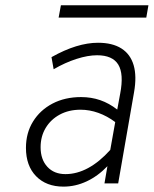

<svg xmlns="http://www.w3.org/2000/svg" viewBox="-20 -682 572 714"><path d="M216 12Q152 12 114.2 -26.8Q76.5 -65.5 76.5 -132Q76.5 -187.5 102.8 -230Q129 -272.5 175.2 -296.8Q221.5 -321 281.5 -321Q319.5 -321 352.8 -309.5Q386 -298 416 -274.5L427 -334Q441 -407 419.8 -441.8Q398.5 -476.5 341 -476.5Q307 -476.5 264.8 -463Q222.5 -449.5 179.5 -424.5L171.5 -469.5Q219.5 -496.5 262.8 -509.8Q306 -523 344.5 -523Q398 -523 431.5 -501.8Q465 -480.5 477 -439.5Q489 -398.5 478.5 -339L419.5 0H368.5L379.5 -64Q344 -27 302.2 -7.5Q260.5 12 216 12ZM223.5 -34.5Q266 -34.5 308 -57.2Q350 -80 390 -124.5L408.5 -228Q378.5 -250.5 345.8 -262.2Q313 -274 279.5 -274Q236 -274 202.5 -256Q169 -238 150 -206.5Q131 -175 131 -134.5Q131 -89 156 -61.8Q181 -34.5 223.5 -34.5ZM198 -616.5 206.5 -662.5H532L524 -616.5Z"/></svg>

Font: Overpass ExtraLight
Style: Italic
Weight: 250
Italic angle: -10°
Designer: Delve Withrington, Dave Bailey, Thomas Jockin
Foundry: Delve Fonts LLC
Version: Version 4.000